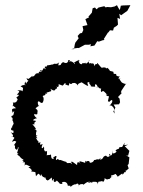

<svg xmlns="http://www.w3.org/2000/svg" viewBox="-20 -701 551 742"><path d="M376 -543 384 -548 381 -550 397 -575 399 -576 405 -584 417 -583 420 -594 431 -601 436 -606 434 -632 444 -628 441 -648 448 -642C456 -648 464 -653 472 -659L484 -681L456 -680L447 -679L443 -662C439 -668 435 -674 432 -681L423 -676L409 -673L393 -674L389 -672L383 -677L361 -672L353 -665L347 -672L338 -669L335 -652L322 -637L324 -631L322 -633L310 -627L318 -604L299 -600L302 -585L297 -574L291 -572L290 -573L280 -562L284 -553L271 -536L269 -529L266 -511H255L268 -514L282 -516L284 -515L308 -528H322L332 -530L329 -522L345 -525L356 -542L362 -540L381 -547ZM418 -270 426 -285 419 -297 440 -298 444 -306 442 -320 436 -326 452 -343 447 -342 449 -350 468 -379C469 -373 453 -380 450 -383C450 -383 442 -393 441 -398C439 -396 442 -395 448 -398C438 -395 434 -396 443 -406C430 -404 431 -413 428 -409C433 -422 423 -409 417 -420C426 -422 410 -427 405 -426C414 -419 411 -428 403 -427C410 -428 390 -440 398 -440C387 -431 387 -445 385 -440C379 -441 371 -441 377 -438C372 -437 365 -448 357 -457C354 -457 353 -455 360 -442C357 -455 348 -459 346 -445C342 -459 337 -456 337 -456C335 -452 325 -464 329 -453C327 -455 316 -464 327 -469C315 -454 311 -451 308 -462C312 -451 298 -462 296 -453C294 -452 285 -453 284 -468C288 -459 288 -467 284 -471C286 -466 282 -471 264 -457C271 -458 270 -456 268 -453C267 -458 252 -471 242 -460C253 -470 254 -468 244 -469C243 -456 234 -455 224 -461C224 -461 217 -458 214 -450C219 -450 211 -450 206 -448C205 -454 207 -457 209 -460C195 -449 195 -458 186 -453C185 -451 184 -440 190 -453C170 -448 181 -455 179 -451C163 -447 161 -451 161 -444C153 -444 149 -444 158 -433C142 -442 155 -438 137 -422C134 -428 136 -433 142 -429C123 -419 130 -421 134 -417C132 -420 116 -417 118 -415C109 -407 117 -411 111 -407C100 -402 105 -407 107 -409C99 -404 94 -398 87 -394C101 -387 92 -398 82 -398C92 -383 83 -395 90 -389C74 -375 86 -372 77 -386C74 -364 69 -380 80 -372C59 -375 58 -361 62 -366C71 -360 70 -364 67 -348C62 -355 47 -351 47 -351C59 -348 55 -346 45 -335C55 -336 56 -333 43 -324C47 -318 53 -318 41 -307C50 -317 44 -301 29 -305C34 -302 27 -290 32 -286C26 -297 26 -296 42 -283C25 -281 24 -280 29 -265C36 -273 33 -272 35 -270C31 -249 30 -257 24 -252C24 -242 28 -252 29 -240C25 -236 33 -231 31 -228C37 -221 25 -218 27 -206C37 -210 20 -205 26 -210C20 -201 22 -197 32 -196C34 -183 29 -187 21 -190C40 -173 24 -169 25 -174C42 -168 35 -169 27 -155C29 -149 33 -162 43 -153C36 -143 29 -135 38 -140C39 -131 34 -128 45 -122C52 -126 46 -135 52 -131C47 -110 43 -108 51 -108C56 -113 44 -99 46 -105C52 -98 55 -95 50 -101C59 -97 55 -92 71 -84C59 -76 76 -78 72 -87C69 -70 71 -72 66 -72C77 -75 77 -79 75 -58C76 -72 89 -60 98 -57C81 -52 96 -56 102 -44C94 -47 108 -42 100 -56C101 -48 106 -38 99 -38C121 -38 123 -28 123 -44C113 -37 118 -33 119 -20C124 -24 128 -35 133 -26C139 -16 135 -22 139 -28C146 -10 156 -20 152 -12C162 -22 150 -21 159 -6C167 -5 158 3 180 -15C183 1 177 3 186 -9C191 -9 184 1 190 0C185 8 207 -4 197 -6C202 0 218 13 208 8C212 10 227 12 219 5C223 0 240 -1 242 16C236 17 255 17 255 17C259 2 248 18 253 21C263 11 273 10 273 12C283 1 287 19 283 19C288 7 297 12 305 10C304 0 303 5 301 14C319 0 316 3 328 1C312 9 320 7 334 2C329 13 344 -1 334 1C344 4 357 -4 358 12C360 -7 364 2 357 8C360 -2 361 3 378 -2C378 -2 375 -6 377 3C385 -1 386 -16 383 -14C396 -2 398 -11 399 -9C407 -8 402 -13 417 -21C405 -13 411 -13 410 -24C414 -22 425 -28 427 -29C429 -25 432 -24 435 -18C449 -28 450 -30 453 -30C452 -23 456 -28 459 -32C460 -36 459 -44 455 -39C457 -32 475 -34 461 -45C468 -39 464 -38 485 -57C474 -47 479 -48 473 -63L478 -68L477 -66L480 -93L467 -101L475 -99L480 -118L462 -136L475 -142L460 -140L462 -150L452 -133L441 -132C441 -121 431 -129 426 -117C435 -120 428 -108 417 -108C411 -122 416 -120 415 -114C414 -100 408 -98 401 -101C404 -111 407 -104 406 -100C400 -94 396 -92 389 -100C394 -100 376 -96 386 -98C376 -97 380 -82 364 -85C378 -92 368 -90 359 -84C360 -88 348 -82 347 -85C356 -81 344 -83 344 -83C340 -71 327 -72 327 -72C327 -72 328 -83 313 -77C316 -69 314 -76 309 -80C310 -66 311 -73 292 -77C294 -77 278 -80 293 -67C286 -73 277 -81 278 -63C261 -75 260 -78 253 -75C249 -71 255 -81 259 -66C253 -77 236 -65 237 -75C228 -83 228 -84 237 -75C220 -79 216 -84 209 -83C206 -86 218 -75 203 -87C195 -77 195 -87 198 -94C198 -94 201 -99 193 -98C193 -93 182 -98 188 -86C178 -88 178 -89 177 -105C175 -99 162 -105 155 -98C166 -99 159 -118 163 -117C149 -116 156 -113 148 -128C143 -114 155 -122 149 -135C145 -124 136 -126 145 -144C139 -144 131 -135 137 -153C137 -150 122 -146 130 -155C132 -149 125 -155 118 -170C134 -159 114 -177 121 -178C128 -178 122 -173 119 -176C119 -194 121 -198 124 -191C120 -204 108 -198 113 -200C124 -200 117 -207 105 -221C119 -220 111 -218 113 -227C123 -237 121 -232 108 -236C106 -238 117 -244 123 -244C109 -254 112 -260 114 -261C122 -255 125 -263 124 -259C124 -272 130 -272 117 -283C117 -283 116 -281 132 -294C121 -292 131 -291 132 -289C126 -293 125 -307 127 -308C133 -313 133 -303 143 -303C150 -309 151 -327 143 -330V-322C143 -340 161 -324 154 -345C152 -336 171 -336 158 -341C165 -348 179 -342 171 -356C172 -341 184 -348 174 -358C192 -347 191 -351 197 -360C191 -359 204 -352 199 -369C199 -369 204 -357 207 -371C205 -378 206 -374 209 -375C227 -369 219 -367 231 -380C241 -374 236 -384 232 -375C250 -368 245 -369 248 -380C257 -371 260 -381 257 -379C263 -379 270 -386 282 -370C277 -379 295 -382 297 -382C286 -382 296 -385 293 -384C299 -382 312 -370 321 -369C320 -375 312 -386 326 -383C320 -377 338 -369 329 -369C336 -366 331 -366 348 -366C344 -380 354 -377 357 -366C344 -362 365 -364 359 -364C355 -363 356 -364 358 -367C367 -351 379 -364 371 -359C367 -343 374 -346 374 -346C378 -354 384 -346 395 -334C383 -330 394 -336 393 -339C387 -336 388 -330 401 -329C402 -329 397 -313 397 -310C407 -304 398 -309 413 -315C416 -307 412 -302 401 -290C409 -300 418 -286 420 -283L423 -262Z"/></svg>

Font: Charger Distortion
Style: 1
Weight: 400
Designer: Jasper
Foundry: Cannot Into Space Fonts
Version: Version 0.98